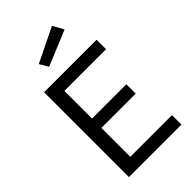

<svg xmlns="http://www.w3.org/2000/svg" viewBox="-275 -1016 1104 1104"><g transform="rotate(-45 276.5 -464.0)"><path d="M81 0V-690H508V-613H169V-388H448V-312H169V-77H508V0ZM205 -773 174 -826 383 -928 420 -862Z"/></g></svg>

Font: Cairo Medium
Style: Regular
Weight: 500
Designer: Mohamed Gaber, Accademia di Belle Arti di Urbino
Foundry: Kief Type Foundry, Accademia di Belle Arti di Urbino
Version: Version 3.117